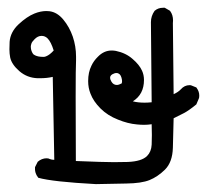

<svg xmlns="http://www.w3.org/2000/svg" viewBox="-20 -278 540 487"><path d="M113.8 -83Q99.1 -79.6 82 -79.6Q78.6 -79.6 75.2 -79.6Q48.8 -80.6 29.3 -97.4Q9.8 -114.3 5.9 -131.8Q3.9 -142.1 3.9 -152.8Q3.9 -163.6 4.4 -171.9Q6.3 -196.8 27.1 -216.3Q47.9 -235.8 67.4 -243.7Q83 -250 97.7 -250Q101.6 -250 105.5 -249.5Q125 -247.1 140.6 -228.3Q156.2 -209.5 164.6 -185.1Q172.9 -160.6 172.9 -134.3Q172.9 -129.9 172.9 -125Q171.9 -106.9 171.9 -32.7Q171.9 41.5 172.4 130.4Q243.2 133.3 268.8 133.3Q294.4 133.3 304.2 132.8Q339.4 131.3 353 117.7Q363.8 106.9 364.7 88.9Q365.2 77.6 365.2 64.5Q365.2 51.3 364.7 37.1Q355 38.6 345.7 38.6Q336.4 38.6 327.1 37.6Q304.2 35.6 279.3 25.4Q252.9 15.1 234.9 -2.9Q216.8 -21 209.5 -40.5Q203.6 -55.2 203.6 -72.3Q203.6 -94.7 211.9 -111.3Q217.8 -124 228.5 -134.3Q243.7 -149.9 263.2 -149.9Q268.6 -149.9 273.9 -148.9Q299.3 -143.6 316.4 -128.4Q333.5 -113.8 340.3 -98.6Q345.2 -87.9 345.2 -75.2Q345.2 -38.6 316.9 -21Q329.6 -17.6 346.7 -17.6Q355 -17.6 364.7 -18.6L362.8 -221.7Q362.8 -237.3 372.1 -250.5Q380.9 -258.3 393.6 -258.3Q395 -258.3 397.9 -258.3L410.6 -251L411.6 -250Q418.9 -240.2 418.9 -226.1Q418.9 -223.1 418.5 -219.2L420.4 -39.1Q432.1 -44.4 438.5 -51.3Q447.8 -62 460.9 -62Q463.9 -62 464.8 -61.5L478 -56.2L479 -54.7Q485.4 -45.9 485.4 -35.6Q485.4 -30.3 484.4 -28.3L478 -13.2Q459 2.4 446.3 9Q433.6 15.6 420.4 22Q419.4 64 418.5 96.7Q417.5 133.3 398.4 152.3Q379.9 170.4 359.4 178.7Q338.9 187 300.3 187.5Q261.7 188 223.6 189H223.1Q113.3 183.1 77.1 172.9Q71.8 166 70.3 160.6Q68.8 155.3 68.8 151.9Q68.8 148.4 68.8 146L75.7 132.3Q85.9 123.5 98.1 123.5Q101.6 123.5 103 124Q109.9 127.4 117.7 127.4ZM288.6 -66.4Q289.6 -68.8 289.6 -72.3Q289.6 -75.7 288.1 -81.1Q286.6 -86.4 283.7 -89.4L279.3 -92.3Q277.3 -92.8 275.4 -92.8Q270.5 -92.8 264.6 -89.4Q259.3 -85.9 259.3 -81.1Q259.3 -76.2 262.7 -70.8Q267.6 -62.5 276.4 -62.5Q281.2 -62.5 288.6 -66.4ZM100.6 -180.7Q94.2 -187 85.4 -187Q75.7 -187 67.4 -178.2Q61 -171.9 59.6 -167.2Q58.1 -162.6 58.1 -159.4Q58.1 -156.2 58.6 -153.8Q60.5 -145 64.9 -140.1L68.8 -137.7Q76.7 -133.8 88.4 -133.8Q89.4 -133.8 91.6 -133.8Q93.8 -133.8 97.2 -135.3Q106 -138.7 116.2 -149.9Q109.4 -171.9 100.6 -180.7Z"/></svg>

Font: Bakudai
Style: Medium
Weight: 500
Version: Version 1.48